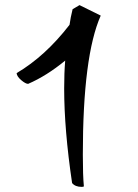

<svg xmlns="http://www.w3.org/2000/svg" viewBox="-20 -697 540 751"><path d="M308 31Q308 34 300 34Q274 34 262 19Q231 -190 231 -351Q231 -412 235 -460Q162 -400 90 -369Q80 -369 63 -383.5Q46 -398 45 -411Q157 -477 252 -600Q256 -629 264 -661L291 -677L374 -636Q304 -478 304 -92Q304 -10 308 31Z"/></svg>

Font: Julee
Style: Regular
Weight: 400
Version: Version 1.001